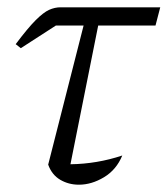

<svg xmlns="http://www.w3.org/2000/svg" viewBox="-20 -501 459 526"><path d="M37 -369 23 -380Q56 -424 77.5 -445.5Q99 -467 114.5 -474Q130 -481 146 -481H419L406 -431H249L173 -51Q246 -52 315 -75Q299 -36 265 -15.5Q231 5 196 5Q168 5 145 -8.5Q122 -22 112 -50L209 -431H133Z"/></svg>

Font: Piazzolla Light
Style: Italic
Weight: 300
Italic angle: -11.3°
Designer: Juan Pablo del Peral
Foundry: Huerta Tipografica
Version: Version 1.330